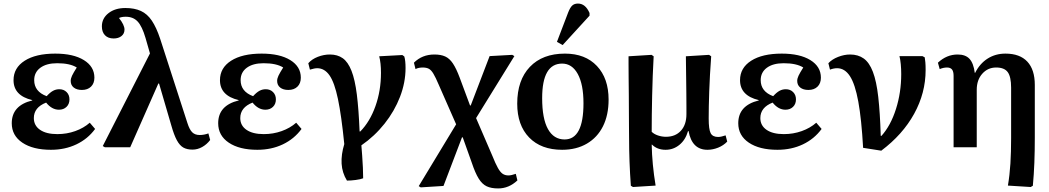

<svg xmlns="http://www.w3.org/2000/svg" viewBox="-20 -827 5890 1078"><path d="M266 14Q165 14 105.5 -26Q46 -66 46 -135Q46 -235 161 -263V-265Q56 -290 56 -377Q56 -446 118.5 -486Q181 -526 290 -526Q392 -526 451 -489.5Q510 -453 510 -391Q510 -359 491 -340.5Q472 -322 440 -322Q411 -322 394 -335.5Q377 -349 377 -373Q377 -386 384.5 -402Q392 -418 411 -448Q373 -472 301 -472Q241 -472 206.5 -446.5Q172 -421 172 -377Q172 -313 242 -287Q261 -308 277.5 -317Q294 -326 313 -326Q338 -326 354 -310Q370 -294 370 -269Q370 -243 353.5 -227Q337 -211 311 -211Q271 -211 239 -251Q170 -224 170 -164Q170 -122 205 -98Q240 -74 302 -74Q355 -74 402.5 -91Q450 -108 484 -138L514 -103Q473 -47 409 -16.5Q345 14 266 14Z M1150 -78 1160 -41Q1141 -16 1115 -1.5Q1089 13 1061 13Q1030 13 1009.5 1.5Q989 -10 973 -39.5Q957 -69 942 -122L873 -358H869L711 0H569L557 -7L822 -527L797 -614Q778 -679 753 -706Q728 -733 686 -733Q663 -733 648 -726Q679 -687 679 -661Q679 -638 662 -624.5Q645 -611 618 -611Q587 -611 569.5 -629Q552 -647 552 -679Q552 -724 589 -753Q626 -782 684 -782Q735 -782 771 -765.5Q807 -749 832.5 -711Q858 -673 879 -610L1032 -137Q1044 -99 1059.5 -84Q1075 -69 1101 -69Q1126 -69 1150 -78Z M1425 14Q1324 14 1264.5 -26Q1205 -66 1205 -135Q1205 -235 1320 -263V-265Q1215 -290 1215 -377Q1215 -446 1277.5 -486Q1340 -526 1449 -526Q1551 -526 1610 -489.5Q1669 -453 1669 -391Q1669 -359 1650 -340.5Q1631 -322 1599 -322Q1570 -322 1553 -335.5Q1536 -349 1536 -373Q1536 -386 1543.5 -402Q1551 -418 1570 -448Q1532 -472 1460 -472Q1400 -472 1365.5 -446.5Q1331 -421 1331 -377Q1331 -313 1401 -287Q1420 -308 1436.5 -317Q1453 -326 1472 -326Q1497 -326 1513 -310Q1529 -294 1529 -269Q1529 -243 1512.5 -227Q1496 -211 1470 -211Q1430 -211 1398 -251Q1329 -224 1329 -164Q1329 -122 1364 -98Q1399 -74 1461 -74Q1514 -74 1561.5 -91Q1609 -108 1643 -138L1673 -103Q1632 -47 1568 -16.5Q1504 14 1425 14Z M1928 187Q1901 143 1898 92Q1895 41 1913 -18Q1897 -178 1877.5 -271Q1858 -364 1830 -404Q1802 -444 1761 -444Q1746 -444 1720 -436L1711 -472Q1731 -495 1764.5 -508Q1798 -521 1832 -521Q1875 -521 1904.5 -500Q1934 -479 1953.5 -429.5Q1973 -380 1983.5 -296.5Q1994 -213 1999 -89H2003Q2057 -144 2088 -231Q2119 -318 2119 -418Q2119 -474 2109 -511L2239 -518L2250 -510Q2257 -487 2257 -445Q2257 -364 2226 -283.5Q2195 -203 2139 -132.5Q2083 -62 2009 -11Q2011 14 2013.5 47.5Q2016 81 2017.5 114.5Q2019 148 2019 174Q2004 180 1977 183.5Q1950 187 1928 187Z M2777 231Q2738 231 2712.5 219Q2687 207 2667.5 175.5Q2648 144 2629 87L2578 -56H2574L2470 217L2342 225L2331 218L2541 -129L2443 -352Q2426 -392 2413.5 -413Q2401 -434 2387.5 -441Q2374 -448 2353 -448Q2344 -448 2332.5 -446Q2321 -444 2313 -439L2304 -475Q2350 -521 2419 -521Q2455 -521 2479.5 -510Q2504 -499 2523 -470.5Q2542 -442 2561 -391L2619 -235H2623L2729 -512L2856 -519L2868 -512L2653 -164L2744 47Q2762 92 2775.5 116Q2789 140 2802.5 149Q2816 158 2835 158Q2850 158 2876 149L2885 186Q2837 231 2777 231Z M3136 14Q3018 14 2951 -55Q2884 -124 2884 -245Q2884 -377 2955 -451.5Q3026 -526 3152 -526Q3266 -526 3331.5 -456.5Q3397 -387 3397 -268Q3397 -181 3365.5 -118Q3334 -55 3275 -20.5Q3216 14 3136 14ZM3150 -44Q3256 -44 3256 -247Q3256 -353 3224 -411.5Q3192 -470 3136 -470Q3024 -470 3024 -276Q3024 -161 3056.5 -102.5Q3089 -44 3150 -44ZM3139 -574 3107 -592 3170 -757Q3181 -785 3193 -796Q3205 -807 3225 -807Q3267 -807 3290 -754V-739Z M3534 223 3522 216Q3512 80 3512 -56Q3512 -75 3511.5 -112.5Q3511 -150 3511 -197.5Q3511 -245 3510.5 -295Q3510 -345 3509.5 -390Q3509 -435 3509 -467Q3509 -499 3509 -511L3638 -519L3650 -511Q3644 -402 3641.5 -289Q3639 -176 3639 -87Q3652 -74 3674 -66.5Q3696 -59 3719 -59Q3772 -59 3803 -93Q3834 -127 3834 -186Q3834 -198 3834 -229.5Q3834 -261 3833.5 -302.5Q3833 -344 3832.5 -386.5Q3832 -429 3831.5 -462.5Q3831 -496 3831 -511L3961 -519L3973 -511Q3965 -401 3962 -313Q3959 -225 3959 -162Q3959 -101 3970 -79.5Q3981 -58 4012 -58Q4021 -58 4031.5 -60.5Q4042 -63 4054 -67L4063 -32Q4042 -10 4012 2Q3982 14 3952 14Q3865 14 3846 -91H3843Q3829 -42 3795 -14Q3761 14 3717 14Q3670 14 3641 -15H3639Q3640 39 3645.5 97Q3651 155 3661 215Z M4345 14Q4244 14 4184.5 -26Q4125 -66 4125 -135Q4125 -235 4240 -263V-265Q4135 -290 4135 -377Q4135 -446 4197.5 -486Q4260 -526 4369 -526Q4471 -526 4530 -489.5Q4589 -453 4589 -391Q4589 -359 4570 -340.5Q4551 -322 4519 -322Q4490 -322 4473 -335.5Q4456 -349 4456 -373Q4456 -386 4463.5 -402Q4471 -418 4490 -448Q4452 -472 4380 -472Q4320 -472 4285.5 -446.5Q4251 -421 4251 -377Q4251 -313 4321 -287Q4340 -308 4356.5 -317Q4373 -326 4392 -326Q4417 -326 4433 -310Q4449 -294 4449 -269Q4449 -243 4432.5 -227Q4416 -211 4390 -211Q4350 -211 4318 -251Q4249 -224 4249 -164Q4249 -122 4284 -98Q4319 -74 4381 -74Q4434 -74 4481.5 -91Q4529 -108 4563 -138L4593 -103Q4552 -47 4488 -16.5Q4424 14 4345 14Z M4928 19 4826 3Q4817 -158 4799 -256.5Q4781 -355 4752 -399.5Q4723 -444 4680 -444Q4661 -444 4640 -436L4631 -472Q4651 -494 4685.5 -507.5Q4720 -521 4753 -521Q4798 -521 4829.5 -498.5Q4861 -476 4881 -423.5Q4901 -371 4911 -283Q4921 -195 4925 -64H4929Q4981 -122 5010.5 -215Q5040 -308 5040 -411Q5040 -440 5037.5 -466.5Q5035 -493 5030 -512H5159L5172 -505Q5174 -493 5175.5 -477Q5177 -461 5177 -434Q5177 -305 5112.5 -188Q5048 -71 4928 19Z M5767 223 5639 215Q5649 156 5653 91.5Q5657 27 5657 -52V-335Q5657 -396 5638 -422Q5619 -448 5573 -448Q5526 -448 5495 -413Q5464 -378 5464 -323V0H5334V-401Q5334 -426 5325 -437Q5316 -448 5297 -448Q5277 -448 5256 -439L5246 -475Q5295 -521 5357 -521Q5401 -521 5423.5 -496.5Q5446 -472 5453 -418H5455Q5481 -470 5525 -498Q5569 -526 5625 -526Q5706 -526 5748 -481Q5790 -436 5790 -350V-55Q5790 21 5787.5 86.5Q5785 152 5779 216Z"/></svg>

Font: Literata 36pt SemiBold
Style: Regular
Weight: 600
Designer: Latin by Veronika Burian and Jose Scaglione. Greek by Irene Vlachou. Cyrillic by Vera Evstafieva.
Foundry: TypeTogether
Version: Version 3.002